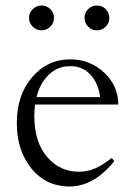

<svg xmlns="http://www.w3.org/2000/svg" viewBox="-20 -660 480 691"><path d="M84.5 -595.7Q84.5 -613.8 97.7 -627Q110.8 -640.1 129.4 -640.1Q147.9 -640.1 161.1 -627.2Q174.3 -614.3 174.3 -595.7Q174.3 -577.1 161.1 -564Q147.9 -550.8 129.4 -550.8Q110.8 -550.8 97.7 -564Q84.5 -577.1 84.5 -595.7ZM328.6 -640.1Q347.7 -640.1 360.6 -627.2Q373.5 -614.3 373.5 -595.7Q373.5 -577.1 360.4 -564Q347.2 -550.8 328.6 -550.8Q310.1 -550.8 297.1 -564Q284.2 -577.1 284.2 -595.7Q284.2 -614.3 297.4 -627.2Q310.5 -640.1 328.6 -640.1ZM229.5 11.2Q146.5 11.2 93.5 -53.2Q40.5 -117.7 40.5 -217.3Q40.5 -317.9 95.5 -382.1Q150.4 -446.3 232.4 -446.3Q304.7 -446.3 355.2 -398.4Q405.8 -350.6 405.8 -283.7H106.4Q103.5 -263.7 103.5 -243.2Q103.5 -148.9 149.2 -95.5Q194.8 -42 263.7 -42Q295.4 -42 323 -54.2Q350.6 -66.4 381.8 -91.3L391.6 -80.6Q318.4 11.2 229.5 11.2ZM232.4 -421.9Q188 -421.9 156.2 -391.8Q124.5 -361.8 111.3 -310.5H340.3Q333.5 -361.8 304.7 -392.1Q275.9 -422.4 232.4 -421.9Z"/></svg>

Font: Elstob Light
Style: Regular
Weight: 300
Designer: Peter S. Baker
Version: Version 1.015